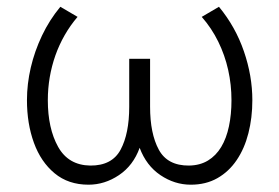

<svg xmlns="http://www.w3.org/2000/svg" viewBox="-20 -516 803 552"><path d="M234.5 15Q176.5 15 137 -17.8Q97.5 -50.5 77.5 -105.5Q57.5 -160.5 57.5 -228Q57.5 -274.5 68.5 -321.8Q79.5 -369 100.8 -413.8Q122 -458.5 153.5 -496.5L203 -467.5Q182 -443 166 -415Q150 -387 139.2 -356.5Q128.5 -326 123 -293.8Q117.5 -261.5 117.5 -228Q117.5 -147 147 -94Q176.5 -41 239.5 -40Q302 -39.5 326.8 -85.8Q351.5 -132 351.5 -209V-347H411.5V-209Q411.5 -132 436.5 -85.8Q461.5 -39.5 523.5 -40Q555 -40.5 578 -54.5Q601 -68.5 616 -93.5Q631 -118.5 638.2 -152.8Q645.5 -187 645.5 -228Q645.5 -272.5 636 -315Q626.5 -357.5 607.5 -396.2Q588.5 -435 560 -467.5L609.5 -496.5Q657 -439 681.2 -368.5Q705.5 -298 705.5 -228Q705.5 -177.5 694.2 -133.2Q683 -89 660.5 -55.8Q638 -22.5 605 -3.8Q572 15 528.5 15Q482 15 441.2 -12.5Q400.5 -40 381.5 -91Q363 -40 322 -12.5Q281 15 234.5 15Z"/></svg>

Font: Geologica Cursive Thin
Style: Regular
Weight: 250
Designer: Sindre Bremnes, Frode Helland
Foundry: Monokrom Skriftforlag AS
Version: Version 1.010;gftools[0.9.28]